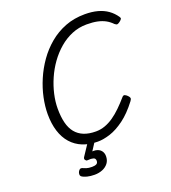

<svg xmlns="http://www.w3.org/2000/svg" viewBox="-215 -1172 1424 1598"><g transform="rotate(-20 497.0 -373.0)"><path d="M464 19Q389 19 331 -4.5Q273 -28 232 -74Q191 -120 170 -187Q149 -254 149 -338Q149 -407 165 -483Q181 -559 213.5 -635Q246 -711 294 -779Q342 -847 406 -900.5Q470 -954 549 -984.5Q628 -1015 723 -1015Q786 -1015 836 -1001.5Q886 -988 924 -961Q962 -934 989 -894Q997 -883 992.5 -875Q988 -867 974 -856Q961 -846 951.5 -844Q942 -842 928 -854Q903 -880 873 -896.5Q843 -913 803 -921.5Q763 -930 708 -930Q639 -930 577.5 -904.5Q516 -879 464 -834.5Q412 -790 371 -733Q330 -676 301.5 -611Q273 -546 258 -480Q243 -414 243 -353Q243 -281 256.5 -227Q270 -173 299 -137.5Q328 -102 372.5 -84Q417 -66 478 -66Q520 -66 559 -80Q598 -94 635 -119.5Q672 -145 709 -181Q746 -217 784 -261Q795 -273 806.5 -268Q818 -263 829 -252Q842 -239 843.5 -229.5Q845 -220 834 -205Q768 -118 701.5 -69Q635 -20 574.5 -0.5Q514 19 464 19ZM345 269Q308 269 278.5 261.5Q249 254 232 241Q224 233 225 220.5Q226 208 231 199Q238 186 246.5 181.5Q255 177 265 181Q278 187 297 193.5Q316 200 347 200Q372 200 386 192.5Q400 185 400 165Q400 143 380.5 137.5Q361 132 334 135Q323 136 318.5 133Q314 130 310 124Q306 117 307.5 110.5Q309 104 314 97L387 -13H452L376 105L347 89Q391 75 422 80.5Q453 86 469.5 106Q486 126 486 155Q486 192 466.5 217.5Q447 243 415 256Q383 269 345 269Z"/></g></svg>

Font: Playwrite NZ
Style: Regular
Weight: 400
Designer: Veronika Burian, José Scaglione
Foundry: TypeTogether
Version: Version 1.002